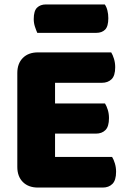

<svg xmlns="http://www.w3.org/2000/svg" viewBox="-20 -842 581 865"><path d="M58 -513Q58 -556 83 -581Q108 -606 151 -606H481Q488 -595 493.5 -577Q499 -559 499 -539Q499 -501 482.5 -485Q466 -469 439 -469H228V-376H453Q460 -365 465.5 -347.5Q471 -330 471 -310Q471 -272 455 -256Q439 -240 412 -240H228V-135H485Q492 -124 497.5 -106Q503 -88 503 -68Q503 -30 486.5 -13.5Q470 3 443 3H151Q108 3 83 -22Q58 -47 58 -90ZM148 -694Q143 -705 137.5 -721.5Q132 -738 132 -756Q132 -793 147 -807.5Q162 -822 187 -822H452Q460 -811 464 -794.5Q468 -778 468 -760Q468 -723 453.5 -708.5Q439 -694 414 -694Z"/></svg>

Font: Baloo
Style: Regular
Weight: 400
Designer: Sarang Kulkarni and Ek Type
Foundry: Ek Type
Version: Version 1.443;PS 1.000;hotconv 16.6.51;makeotf.lib2.5.65220;